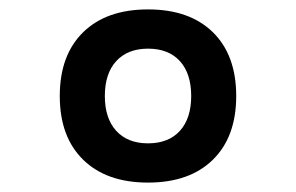

<svg xmlns="http://www.w3.org/2000/svg" viewBox="-20 -723 626 406"><path d="M293 -336.9Q205.1 -336.9 155.8 -385.3Q106.4 -433.6 106.4 -520Q106.4 -606.4 155.8 -654.8Q205.1 -703.1 293 -703.1Q380.9 -703.1 430.2 -654.8Q479.5 -606.4 479.5 -520Q479.5 -433.6 430.2 -385.3Q380.9 -336.9 293 -336.9ZM293 -419.9Q336.4 -419.9 360.4 -446.3Q384.3 -472.7 384.3 -520Q384.3 -567.4 360.4 -593.8Q336.4 -620.1 293 -620.1Q250 -620.1 225.8 -593.8Q201.7 -567.4 201.7 -520Q201.7 -472.7 225.8 -446.3Q250 -419.9 293 -419.9Z"/></svg>

Font: Cascadia Mono PL
Style: Regular
Weight: 400
Monospace: yes
Designer: Aaron Bell
Foundry: Saja Typeworks
Version: Version 2404.023; ttfautohint (v1.8.4)